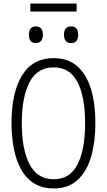

<svg xmlns="http://www.w3.org/2000/svg" viewBox="-20 -1053 603 1083"><path d="M282 10Q218 10 172.5 -18.5Q127 -47 99 -97.5Q71 -148 58 -215Q45 -282 45 -359Q45 -531 104.5 -628Q164 -725 283 -725Q365 -725 417 -678.5Q469 -632 493.5 -549.5Q518 -467 518 -359Q518 -255 494.5 -171.5Q471 -88 419 -39Q367 10 282 10ZM283 -42Q374 -42 417 -125Q460 -208 460 -358Q460 -509 416.5 -591Q373 -673 283 -673Q190 -673 146.5 -589Q103 -505 103 -358Q103 -210 147 -126Q191 -42 283 -42ZM381 -810Q341 -810 341 -857Q341 -904 381 -904Q421 -904 421 -857Q421 -810 381 -810ZM182 -810Q143 -810 143 -857Q143 -904 182 -904Q222 -904 222 -857Q222 -835 211.5 -822.5Q201 -810 182 -810ZM151 -988V-1033H412V-988Z"/></svg>

Font: Noto Sans Mono SemiCondensed Light
Style: Regular
Weight: 300
Width: 4
Designer: Monotype Design Team
Foundry: Monotype Imaging Inc.
Version: Version 2.014; ttfautohint (v1.8.4.7-5d5b)